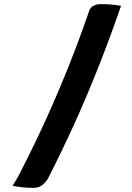

<svg xmlns="http://www.w3.org/2000/svg" viewBox="-20 -778 640 931"><path d="M567 -750Q516 -602 459.5 -458.5Q403 -315 341 -178.5Q279 -42 212 89Q202 104 191.5 114Q181 124 169 128.5Q157 133 143 133Q115 133 91 130.5Q67 128 41 123Q55 101 68 77.5Q81 54 94 27Q155 -93 211 -217Q267 -341 317.5 -468.5Q368 -596 413 -727Q419 -742 433.5 -750Q448 -758 470 -758Q496 -758 519 -756Q542 -754 567 -750Z"/></svg>

Font: Rec Mono Semicasual
Style: Bold
Weight: 700
Version: Version 1.085; ttfautohint (v1.8.4.7-5d5b)